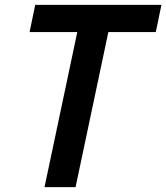

<svg xmlns="http://www.w3.org/2000/svg" viewBox="-20 -765 680 785"><path d="M162 0 296 -634H101L124 -745H640L617 -634H423L289 0Z"/></svg>

Font: Plus Jakarta Display Medium
Style: Italic
Weight: 500
Italic angle: -12°
Designer: Gumpita Rahayu
Foundry: Tokotype Studio
Version: Version 1.000